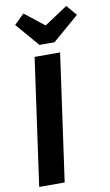

<svg xmlns="http://www.w3.org/2000/svg" viewBox="-101 -982 588 1031"><g transform="rotate(-10 193.0 -466.0)"><path d="M165 0H26L123 -692H262ZM386 -875 242 -751H160L50 -879L104 -932L211 -848L338 -932Z"/></g></svg>

Font: Fira Sans Condensed SemiBold
Style: Italic
Weight: 600
Width: 3
Italic angle: -8°
Designer: bBox Type GmbH & Carrois Corporate GbR & Edenspiekermann AG
Foundry: bBox Type GmbH & Carrois Corporate GbR & Edenspiekermann AG
Version: Version 4.301